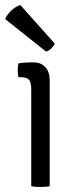

<svg xmlns="http://www.w3.org/2000/svg" viewBox="-28 -742 304 765"><path d="M170 0Q163 1.5 153.5 2.2Q144 3 133.5 3Q122.5 3 113 2.2Q103.5 1.5 96.5 0V-386Q96.5 -413.5 87.5 -424Q78.5 -434.5 55 -434.5H45.5Q42.5 -449 42.5 -462Q42.5 -469 43.2 -475.2Q44 -481.5 45.5 -489.5Q62.5 -492 75.2 -492.8Q88 -493.5 96 -493.5H104.5Q135.5 -493.5 152.8 -474.5Q170 -455.5 170 -422ZM53 -722Q33 -715.5 16.5 -699.5Q0 -683.5 -7.5 -666L155.5 -536.5Q166.5 -539.5 176 -548.5Q185.5 -557.5 190.5 -568Z"/></svg>

Font: Signika Light Light
Style: Regular
Weight: 300
Version: Version 2.001